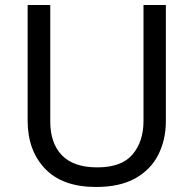

<svg xmlns="http://www.w3.org/2000/svg" viewBox="-20 -734 771 764"><path d="M640 -252Q640 -178 610 -118.5Q580 -59 518.5 -24.5Q457 10 362 10Q229 10 159.5 -62.5Q90 -135 90 -254V-714H180V-251Q180 -164 226.5 -116Q273 -68 367 -68Q464 -68 507.5 -119.5Q551 -171 551 -252V-714H640Z"/></svg>

Font: utelugu25
Style: Book
Weight: 400
Designer: Jelle Bosma - Monotype Design Team
Foundry: Monotype Imaging Inc.
Version: Version 2.003